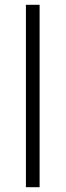

<svg xmlns="http://www.w3.org/2000/svg" viewBox="-20 -780 273 800"><path d="M145 0V-760H88V0Z"/></svg>

Font: Noto Sans Telugu Light
Style: Regular
Weight: 300
Designer: Jelle Bosma - Monotype Design Team
Foundry: Monotype Imaging Inc.
Version: Version 2.005